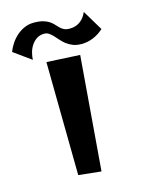

<svg xmlns="http://www.w3.org/2000/svg" viewBox="-162 -674 570 764"><g transform="rotate(-15 122.5 -292.0)"><path d="M198.2 -440.9 160.2 28.8 66.9 19 61 -448.2ZM306.6 -518.6Q288.1 -501.5 264.6 -491.5Q241.2 -481.4 215.3 -481.4Q194.8 -481.4 180.2 -487.3Q165.5 -493.2 154.3 -501.7Q143.1 -510.3 134.3 -520.5Q125.5 -530.8 117.4 -539.3Q109.4 -547.9 100.8 -553.7Q92.3 -559.6 81.5 -559.6Q64 -559.6 51 -551.3Q38.1 -543 29.3 -530Q20.5 -517.1 16.1 -501.5Q11.7 -485.8 11.2 -470.7L-60.5 -522.5Q-54.2 -539.6 -43.2 -555.9Q-32.2 -572.3 -17.6 -585Q-2.9 -597.7 14.6 -605.2Q32.2 -612.8 52.2 -612.8Q75.7 -612.8 90.8 -608.4Q106 -604 116 -597.2Q126 -590.3 132.8 -582.8Q139.6 -575.2 146.5 -568.4Q153.3 -561.5 162.4 -557.1Q171.4 -552.7 185.5 -552.7Q210.4 -552.7 228.5 -565.9Q246.6 -579.1 256.3 -602.5Z"/></g></svg>

Font: Original Surfer
Style: Regular
Weight: 400
Designer: Astigmatic (AOETI)
Foundry: Astigmatic (AOETI)
Version: Version 1.001